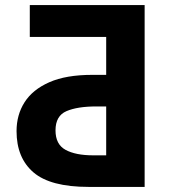

<svg xmlns="http://www.w3.org/2000/svg" viewBox="-20 -734 678 754"><path d="M328 0Q178 0 111.5 -57Q45 -114 45 -219Q45 -283 76.5 -332.5Q108 -382 173.5 -411Q239 -440 342 -440H397V-589H97V-714H548V0ZM346 -124H397V-316H358Q284 -316 241 -297.5Q198 -279 198 -222Q198 -167 237.5 -145.5Q277 -124 346 -124Z"/></svg>

Font: Noto IKEA Latin
Style: Bold
Weight: 700
Designer: Monotype Design Team
Foundry: Monotype Imaging Inc.
Version: Version 1.0